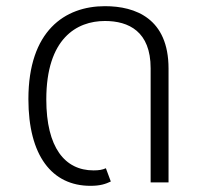

<svg xmlns="http://www.w3.org/2000/svg" viewBox="-20 -591 670 622"><path d="M273 11C305 11 322 5 339 -3L323 -46C312 -41 301 -39 283 -39C190 -39 130 -113 130 -269C130 -466 228 -523 320 -523C397 -523 468 -489 468 -370V0H526V-369C526 -531 419 -571 320 -571C190 -571 72 -491 72 -270C72 -87 148 11 273 11Z"/></svg>

Font: FiraGO Light
Style: Regular
Weight: 300
Designer: bBox Type
Foundry: bBox Type GmbH
Version: Version 1.001;PS 001.001;hotconv 1.0.88;makeotf.lib2.5.64775